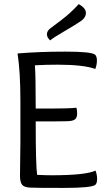

<svg xmlns="http://www.w3.org/2000/svg" viewBox="-20 -919 526 941"><path d="M366 -899Q401 -879 401 -856Q401 -833 377.5 -816.5Q354 -800 296.5 -766.5Q239 -733 226 -721Q210 -735 210 -751Q210 -767 226 -779.5Q242 -792 283.5 -823Q325 -854 366 -899ZM78 -57 80 -224V-424Q80 -567 66 -657Q173 -666 300.5 -666Q428 -666 446 -651Q455 -643 455 -622Q455 -601 447 -581Q390 -602 261 -602Q208 -602 151 -599Q155 -555 155 -387H234Q318 -387 354 -391Q358 -383 358 -362.5Q358 -342 347.5 -334Q337 -326 312.5 -325Q288 -324 243 -324H155Q155 -106 162 -62Q206 -60 233 -60Q401 -60 448 -83Q456 -63 456 -42Q456 -21 447 -13Q429 2 293 2Q157 2 127.5 0.5Q98 -1 88 -14Q78 -27 78 -57Z"/></svg>

Font: Overlock
Style: Regular
Weight: 400
Designer: Dario Muhafara
Foundry: Dario Manuel Muhafara
Version: Version 1.002